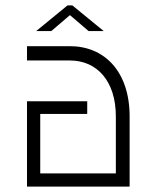

<svg xmlns="http://www.w3.org/2000/svg" viewBox="-20 -691 580 711"><path d="M409 -260V-49H129V-269H303V-316H80V0H460V-260C460 -427 366 -520 239 -520H80V-467H239C339 -467 409 -391 409 -260ZM114 -576H170L239 -635L308 -576H364L248 -671H230Z"/></svg>

Font: Grotesk 01 Extrafine
Style: Bold
Weight: 400
Designer: Frank Adebiaye, contributions by Jérémy Landes, Ariel Martín Pérez
Foundry: Velvetyne Type Foundry
Version: Version 3.000;Glyphs 3.1.2 (3150)